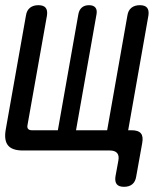

<svg xmlns="http://www.w3.org/2000/svg" viewBox="-28 -580 648 740"><path d="M450 140Q430 140 422 130Q414 120 417 100L428 40Q432 20 423.5 10Q415 0 395 0H60Q19 0 3 -19.5Q-13 -39 -6 -80L72 -520Q75 -540 87.5 -550Q100 -560 120 -560Q140 -560 148 -550Q156 -540 153 -520L78 -98Q76 -88 80.5 -83Q85 -78 95 -78H195L274 -525Q277 -542 287.5 -551Q298 -560 315 -560Q332 -560 339.5 -551Q347 -542 344 -525L265 -78H385L463 -520Q466 -540 478.5 -550Q491 -560 511 -560Q531 -560 539 -550Q547 -540 544 -520L466 -78H479Q505 -78 515 -66Q525 -54 520 -28L497 100Q494 120 482 130Q470 140 450 140Z"/></svg>

Font: Maple Mono NL
Style: Italic
Weight: 400
Italic angle: -10°
Monospace: yes
Designer: subframe7536
Version: Version 7.000